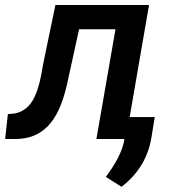

<svg xmlns="http://www.w3.org/2000/svg" viewBox="-52 -548 697 757"><path d="M535.6 -528.3 444.3 0H328.1L403.3 -432.6H259.8L211.4 -211.9Q185.5 -99.6 135.7 -49.6Q85.9 0.5 8.3 0H-31.7L-21 -98.1L-3.4 -99.6Q41 -103.5 69.1 -140.4Q97.2 -177.2 112.3 -262.7L119.6 -302.7L166.5 -528.3ZM427.2 188.5 365.2 149.4Q422.9 72.3 436 14.2L454.1 -86.4H558.1L545.4 -7.8Q525.9 112.8 427.2 188.5Z"/></svg>

Font: Roboto Medium
Style: Italic
Weight: 500
Italic angle: -12°
Designer: Google
Version: Version 2.134; 2016